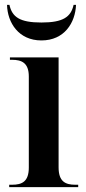

<svg xmlns="http://www.w3.org/2000/svg" viewBox="-20 -773 357 793"><path d="M151 -606C246 -606 291 -679 294 -753H284C273 -703 241 -680 151 -680C61 -680 30 -703 19 -753H9C11 -679 57 -606 151 -606ZM18 0H303V-10H291C250 -10 222 -23 222 -82V-536H21V-526H30C70 -526 99 -513 99 -457V-81C99 -23 71 -10 30 -10H18Z"/></svg>

Font: Noto Serif Display SemiCondensed SemiBold
Style: Regular
Weight: 600
Width: 4
Designer: Monotype Design Team
Foundry: Monotype Imaging Inc.
Version: Version 2.009